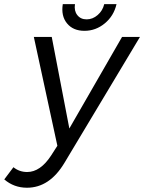

<svg xmlns="http://www.w3.org/2000/svg" viewBox="-94 -704 692 922"><path d="M492 -526.5H578L215.5 78Q144 197.5 35.5 197.5Q-27 197.5 -73.5 157.5L-29.5 99Q-1 122 36.5 122Q99.5 122 151 43.5L181.5 -4L68.5 -526.5H154.5L239 -87ZM207.5 -684H266Q261 -652.5 277 -631.8Q293 -611 322 -611Q351 -611 375 -631.8Q399 -652.5 406.5 -684H465.5Q452.5 -627.5 409.2 -591.8Q366 -556 311.5 -556Q257 -556 227.8 -591.8Q198.5 -627.5 207.5 -684Z"/></svg>

Font: Argentum Sans Light
Style: Italic
Weight: 300
Italic angle: -11.3°
Designer: Julieta Ulanovsky (font), Owen Earl (portions from Jones font), Cristiano Sobral (main changes and remaster)
Foundry: Julieta Ulanovsky (font), Owen Earl (portions from Jones font), Cristiano Sobral (main changes and remaster)
Version: Version 3.127